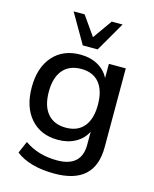

<svg xmlns="http://www.w3.org/2000/svg" viewBox="-141 -884 935 1169"><g transform="rotate(15 327.0 -300.0)"><path d="M316.4 192.4Q160.2 192.4 73.2 125L105.5 49.8Q192.4 110.4 310.5 110.4Q464.8 110.4 464.8 -29.3V-111.3Q441.4 -64.5 394 -38.1Q346.7 -11.7 284.2 -11.7Q174.8 -11.7 111.3 -84Q47.9 -156.2 47.9 -280.3Q47.9 -404.3 111.3 -476.6Q174.8 -548.8 284.2 -548.8Q346.7 -548.8 394 -522.5Q441.4 -496.1 464.8 -449.2V-539.1H571.3V-42Q571.3 192.4 316.4 192.4ZM155.3 -280.3Q155.3 -191.4 195.8 -143.6Q236.3 -95.7 311.5 -95.7Q385.7 -95.7 425.3 -143.6Q464.8 -191.4 464.8 -280.3Q464.8 -370.1 425.3 -418Q385.7 -465.8 311.5 -465.8Q236.3 -465.8 195.8 -418Q155.3 -370.1 155.3 -280.3ZM174.8 -792H244.1L329.1 -670.9L415 -792H483.4L376 -606.4H282.2Z"/></g></svg>

Font: Min Sans Medium
Style: Regular
Weight: 500
Designer: Jinseong-Kim, NotoSansCJK, Nunito
Foundry: Jinseong-Kim
Version: Version 1.400;Glyphs 3.1.2 (3151)